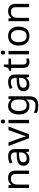

<svg xmlns="http://www.w3.org/2000/svg" viewBox="1973 -2750 1017 5003"><g transform="rotate(-90 2481.5 -248.5)"><path d="M343 -546C275 -546 209 -519 174 -463H169L156 -536H85V0H173V-278C173 -403 211 -472 330 -472C412 -472 450 -429 450 -343V0H537V-349C537 -487 471 -546 343 -546Z M906 -545C836 -545 770 -524 723 -499L750 -433C794 -454 845 -474 901 -474C971 -474 1012 -444 1012 -355V-323L921 -320C746 -315 664 -256 664 -149C664 -40 736 10 833 10C923 10 966 -17 1013 -76H1017L1034 0H1098V-365C1098 -490 1036 -545 906 -545ZM932 -259 1011 -262V-214C1011 -110 943 -61 853 -61C795 -61 755 -88 755 -148C755 -216 798 -254 932 -259Z M1382 0H1483L1687 -536H1593L1479 -220C1464 -177 1441 -111 1434 -78H1430C1424 -111 1403 -176 1387 -220L1273 -536H1179Z M1817 -737C1788 -737 1765 -720 1765 -681C1765 -643 1788 -625 1817 -625C1844 -625 1868 -643 1868 -681C1868 -720 1844 -737 1817 -737ZM1860 -536H1772V0H1860Z M2220 -546C2082 -546 2000 -438 2000 -267C2000 -92 2082 10 2221 10C2294 10 2350 -16 2387 -71H2391C2390 -59 2388 -21 2388 -5V16C2388 110 2332 167 2240 167C2163 167 2093 152 2042 125V206C2093 229 2157 240 2235 240C2399 240 2475 162 2475 9V-536H2405L2393 -465H2388C2348 -520 2290 -546 2220 -546ZM2232 -472C2340 -472 2389 -413 2389 -267V-246C2389 -117 2342 -62 2234 -62C2140 -62 2091 -134 2091 -266C2091 -398 2142 -472 2232 -472Z M2848 -545C2778 -545 2712 -524 2665 -499L2692 -433C2736 -454 2787 -474 2843 -474C2913 -474 2954 -444 2954 -355V-323L2863 -320C2688 -315 2606 -256 2606 -149C2606 -40 2678 10 2775 10C2865 10 2908 -17 2955 -76H2959L2976 0H3040V-365C3040 -490 2978 -545 2848 -545ZM2874 -259 2953 -262V-214C2953 -110 2885 -61 2795 -61C2737 -61 2697 -88 2697 -148C2697 -216 2740 -254 2874 -259Z M3385 -62C3336 -62 3301 -93 3301 -158V-468H3456V-536H3301V-659H3249L3214 -545L3137 -510V-468H3213V-156C3213 -26 3286 10 3370 10C3402 10 3441 3 3460 -6V-73C3443 -67 3411 -62 3385 -62Z M3612 -737C3583 -737 3560 -720 3560 -681C3560 -643 3583 -625 3612 -625C3639 -625 3663 -643 3663 -681C3663 -720 3639 -737 3612 -737ZM3655 -536H3567V0H3655Z M4291 -269C4291 -446 4189 -546 4044 -546C3890 -546 3795 -446 3795 -269C3795 -91 3899 10 4041 10C4194 10 4291 -91 4291 -269ZM3886 -269C3886 -396 3933 -472 4042 -472C4151 -472 4200 -396 4200 -269C4200 -142 4151 -63 4043 -63C3934 -63 3886 -142 3886 -269Z M4688 -546C4620 -546 4554 -519 4519 -463H4514L4501 -536H4430V0H4518V-278C4518 -403 4556 -472 4675 -472C4757 -472 4795 -429 4795 -343V0H4882V-349C4882 -487 4816 -546 4688 -546Z"/></g></svg>

Font: Noto Sans Cuneiform
Style: Regular
Weight: 400
Designer: Monotype Design Team
Foundry: Monotype Imaging Inc.
Version: Version 2.001